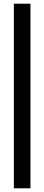

<svg xmlns="http://www.w3.org/2000/svg" viewBox="-20 -770 240 1040"><path d="M55 250V-750H145V250Z"/></svg>

Font: Germania One
Style: Regular
Weight: 400
Designer: John Vargas Beltran
Foundry: John Vargas Beltran
Version: Version 1.001